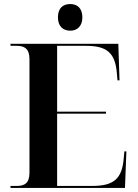

<svg xmlns="http://www.w3.org/2000/svg" viewBox="-20 -931 682 951"><path d="M328 -779C360 -779 388 -799 388 -845C388 -893 360 -911 328 -911C294 -911 267 -893 267 -845C267 -799 294 -779 328 -779ZM32 0H599L606 -181H596L593 -148C585 -46 544 -10 437 -10H263V-368H505V-378H263V-704H406C511 -704 551 -668 559 -567L562 -533H572L566 -714H32V-704H63C101 -704 126 -690 126 -638V-75C126 -23 101 -10 63 -10H32Z"/></svg>

Font: Noto Serif Display SemiBold
Style: Regular
Weight: 600
Designer: Monotype Design Team
Foundry: Monotype Imaging Inc.
Version: Version 2.009